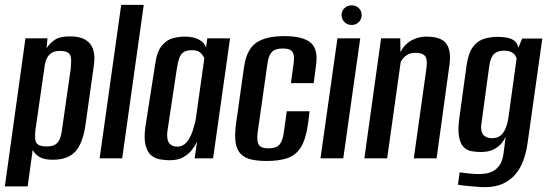

<svg xmlns="http://www.w3.org/2000/svg" viewBox="-27 -653 2261 792"><path d="M-7 116 78 -495H169L165 -454Q177 -473 198 -488Q219 -503 262 -503Q301 -503 324.5 -489.5Q348 -476 357 -449.5Q366 -423 360 -382L326 -140Q319 -90 303.5 -57.5Q288 -25 260.5 -9.5Q233 6 191 6Q154 6 135 -6Q116 -18 108 -35L87 116ZM165 -49Q191 -49 203.5 -58.5Q216 -68 221.5 -84.5Q227 -101 229 -120L265 -371Q266 -386 266.5 -399Q267 -412 264 -422Q261 -432 250.5 -437.5Q240 -443 220 -443Q201 -443 189 -436.5Q177 -430 170 -419Q163 -408 160 -395.5Q157 -383 156 -372L119 -116Q117 -97 118 -81Q119 -65 129.5 -57Q140 -49 165 -49Z M384 0 473 -633H566L477 0Z M673 8Q655 8 634 4.5Q613 1 597 -12Q581 -25 573.5 -53.5Q566 -82 573 -132L613 -388Q620 -440 640.5 -464.5Q661 -489 686.5 -495.5Q712 -502 735 -502Q770 -502 793 -490Q816 -478 823 -457L828 -495H922L852 0H776L786 -69Q778 -52 764.5 -34.5Q751 -17 729 -4.5Q707 8 673 8ZM703 -48Q720 -48 732.5 -57Q745 -66 753.5 -81Q762 -96 767.5 -112.5Q773 -129 776.5 -143Q780 -157 781 -165L816 -413Q814 -417 809.5 -424.5Q805 -432 795 -439Q785 -446 764 -446Q741 -446 729 -437Q717 -428 711.5 -410.5Q706 -393 702 -367L664 -115Q661 -93 664 -79.5Q667 -66 673.5 -59.5Q680 -53 688 -50.5Q696 -48 703 -48Z M1074 11Q1037 11 1010 5Q983 -1 966.5 -17.5Q950 -34 945 -64.5Q940 -95 947 -145L980 -379Q991 -450 1030.5 -477Q1070 -504 1146 -504Q1222 -504 1254.5 -477Q1287 -450 1276 -379L1267 -310H1173L1184 -389Q1189 -423 1180 -438Q1171 -453 1139 -453Q1108 -453 1094 -438Q1080 -423 1076 -389L1036 -108Q1031 -71 1040.5 -56Q1050 -41 1080 -41Q1112 -41 1125.5 -56Q1139 -71 1144 -108L1156 -194H1250L1244 -145Q1235 -79 1214 -45.5Q1193 -12 1158 -0.5Q1123 11 1074 11Z M1295 0 1365 -495H1459L1389 0ZM1424 -550Q1406 -550 1394 -562Q1382 -574 1382 -591Q1382 -608 1394 -619.5Q1406 -631 1424 -631Q1441 -631 1453 -619.5Q1465 -608 1465 -591Q1465 -574 1453 -562Q1441 -550 1424 -550Z M1476 0 1545 -495H1624L1625 -438Q1640 -469 1669 -485.5Q1698 -502 1730 -502Q1767 -502 1788.5 -492.5Q1810 -483 1819 -465Q1828 -447 1829 -423.5Q1830 -400 1825 -371L1774 0H1680L1731 -364Q1733 -378 1733.5 -390.5Q1734 -403 1731 -413Q1728 -423 1717.5 -429Q1707 -435 1686 -435Q1669 -435 1657 -429Q1645 -423 1637.5 -414.5Q1630 -406 1626 -398L1570 0Z M1973 119Q1960 119 1942 117.5Q1924 116 1907 114.5Q1890 113 1877.5 111.5Q1865 110 1862 109L1869 58Q1882 60 1906 62.5Q1930 65 1948 65Q1960 65 1975.5 63Q1991 61 2006.5 53Q2022 45 2034 28Q2046 11 2050 -19L2059 -89Q2052 -74 2039.5 -59.5Q2027 -45 2007 -35.5Q1987 -26 1955 -26Q1936 -26 1917.5 -29.5Q1899 -33 1885.5 -46.5Q1872 -60 1866.5 -89Q1861 -118 1868 -168L1898 -386Q1906 -437 1925.5 -461.5Q1945 -486 1971.5 -493.5Q1998 -501 2023 -501Q2044 -501 2062.5 -498Q2081 -495 2094 -485.5Q2107 -476 2111 -456L2127 -494H2210L2149 -61Q2144 -25 2132 8Q2120 41 2099.5 65.5Q2079 90 2048 104.5Q2017 119 1973 119ZM2002 -83Q2025 -83 2038.5 -94.5Q2052 -106 2059.5 -125.5Q2067 -145 2070 -166L2104 -412Q2102 -419 2097 -426Q2092 -433 2081.5 -438.5Q2071 -444 2052 -444Q2025 -444 2010.5 -430Q1996 -416 1991 -379L1959 -144Q1956 -123 1959.5 -111Q1963 -99 1970.5 -93Q1978 -87 1986.5 -85Q1995 -83 2002 -83Z"/></svg>

Font: Alumni Sans SemiBold
Style: Italic
Weight: 600
Italic angle: -8°
Version: Version 1.016